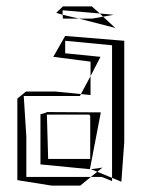

<svg xmlns="http://www.w3.org/2000/svg" viewBox="-20 -565 461 598"><path d="M126 -216 123 -214 106 -209V-53L260 -38L294 -215L126 -216ZM293 -388 183 -399V-438L329 -424V-11L358 1L367 -122V-438L183 -453L146 -388L262 -373V-328ZM258 -208 261 -204V-70H130L126 -208ZM34 -258V-4L140 13H230L263 -14H62V-140L54 -265V-266H229L232 -272L151 -280H61ZM232 -272 262 -328V-269ZM297 -14H263L283 -30L329 -11V-1ZM299 -43 263 -38 283 -30ZM155 -525 175 -519V-532V-533L291 -523L266 -545H176ZM226 -507 339 -478 301 -513 267 -507ZM175 -519 226 -507H176ZM334 -519 301 -513 291 -523Z"/></svg>

Font: Quebrada
Style: Regular
Weight: 400
Designer: deFharo
Foundry: deFharo
Version: Version 1.034 2012